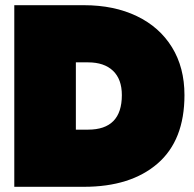

<svg xmlns="http://www.w3.org/2000/svg" viewBox="-20 -719 745 739"><path d="M35 -699H303Q419 -699 506.5 -657Q594 -615 642 -537Q690 -459 690 -353Q690 -179 586.5 -89.5Q483 0 303 0H35ZM319 -220Q449 -220 449 -353Q449 -414 415 -446.5Q381 -479 319 -479H272V-220Z"/></svg>

Font: Prompt Black
Style: Regular
Weight: 900
Designer: Katatrad Team
Foundry: CadsonDemak
Version: Version 1.001